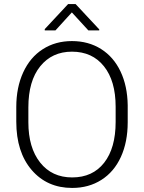

<svg xmlns="http://www.w3.org/2000/svg" viewBox="-20 -925 717 955"><path d="M615.2 -316.9Q615.2 -218.8 581.3 -144.5Q547.4 -70.3 484.4 -30.3Q421.4 9.8 338.9 9.8Q214.4 9.8 137.7 -79.3Q61 -168.5 61 -319.8V-393.1Q61 -490.2 95.5 -565.2Q129.9 -640.1 192.9 -680.4Q255.9 -720.7 337.9 -720.7Q419.9 -720.7 482.7 -681.2Q545.4 -641.6 579.6 -569.3Q613.8 -497.1 615.2 -401.9ZM555.2 -394Q555.2 -522.5 497.1 -595.2Q439 -668 337.9 -668Q238.8 -668 179.9 -595Q121.1 -522 121.1 -391.1V-316.9Q121.1 -190.4 179.7 -116.5Q238.3 -42.5 338.9 -42.5Q440.9 -42.5 498 -115.5Q555.2 -188.5 555.2 -318.8ZM473.6 -778.8V-773.9H419.4L337.4 -863.3L255.9 -773.9H202.6V-780.3L318.8 -904.8H356Z"/></svg>

Font: RobotoDraft Light
Style: Regular
Weight: 300
Version: Version 2.001151; 2014